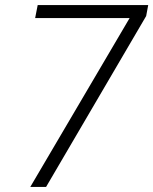

<svg xmlns="http://www.w3.org/2000/svg" viewBox="-20 -734 602 754"><path d="M99 0 489 -663H118L128 -714H562L554 -671L161 0Z"/></svg>

Font: Noto Sans UI Light
Style: Italic
Weight: 300
Italic angle: -12°
Designer: Monotype Design Team
Foundry: Monotype Imaging Inc.
Version: Version 1.901